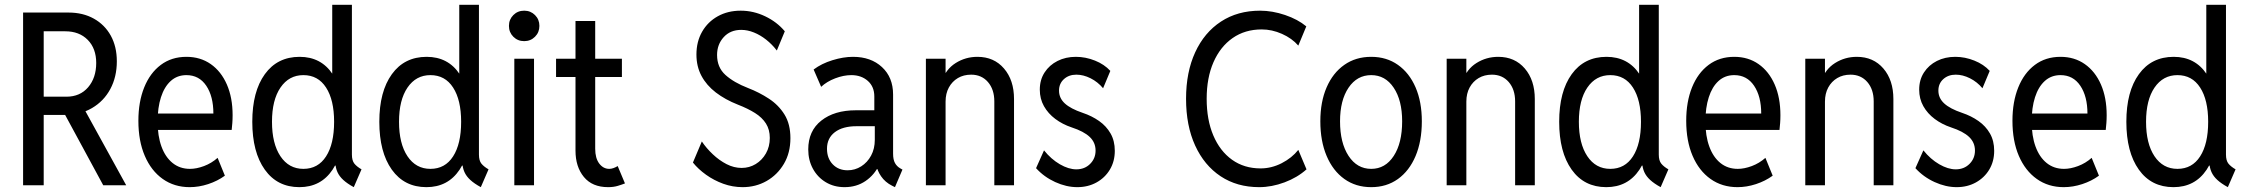

<svg xmlns="http://www.w3.org/2000/svg" viewBox="-20 -772 9372 800"><path d="M133.8 -293V-369.1H256.8Q313.5 -369.1 347.2 -408.4Q380.9 -447.8 380.9 -509.8Q380.9 -569.8 345.7 -605.7Q310.5 -641.6 252 -641.6H133.8V-719.7H265.6Q325.7 -719.7 371.1 -694.3Q416.5 -668.9 441.7 -623.3Q466.8 -577.6 466.8 -516.6Q466.8 -451.7 439.7 -401.1Q412.6 -350.6 363.5 -321.8Q314.5 -293 249 -293ZM76.2 0V-719.7H162.1V0ZM410.2 0 244.1 -306.6 308.6 -358.4 505.9 0Z M770.5 7.8Q706.1 7.8 658 -26.4Q609.9 -60.5 583.3 -122.6Q556.6 -184.6 556.6 -268.6Q556.6 -347.7 580.8 -407.7Q605 -467.8 649.9 -501.5Q694.8 -535.2 756.8 -535.2Q814.9 -535.2 858.2 -504.9Q901.4 -474.6 925.3 -419.9Q949.2 -365.2 949.2 -292Q949.2 -274.4 948 -259Q946.8 -243.7 945.3 -230.5H619.1V-298.8H869.1Q869.1 -370.6 839.4 -414.8Q809.6 -459 756.8 -459Q718.3 -459 691.4 -434.6Q664.6 -410.2 650.6 -366.7Q636.7 -323.2 636.7 -265.6Q636.7 -205.6 652.8 -161.4Q668.9 -117.2 699.2 -92.8Q729.5 -68.4 771.5 -68.4Q798.8 -68.4 830.1 -80.1Q861.3 -91.8 886.7 -114.3L917 -40Q886.2 -17.6 847.4 -4.9Q808.6 7.8 770.5 7.8Z M1454.1 7.8Q1427.2 -6.8 1410.6 -22Q1394 -37.1 1386 -54.9Q1377.9 -72.8 1377 -95.7L1391.6 -82H1353.5L1375 -141.6V-401.4L1354.5 -459H1364.3V-752H1446.3V-127.9Q1446.3 -103 1456.5 -90.3Q1466.8 -77.6 1486.3 -66.4ZM1227.5 7.8Q1135.3 7.8 1083.3 -65.2Q1031.2 -138.2 1031.2 -264.6Q1031.2 -390.6 1083.5 -462.9Q1135.7 -535.2 1228.5 -535.2Q1317.9 -535.2 1366 -462.9Q1414.1 -390.6 1414.1 -264.6Q1414.1 -137.2 1365.5 -64.7Q1316.9 7.8 1227.5 7.8ZM1244.1 -68.4Q1305.2 -68.4 1338.6 -120.4Q1372.1 -172.4 1372.1 -264.6Q1372.1 -355.5 1338.6 -407.2Q1305.2 -459 1244.1 -459Q1184.1 -459 1148.7 -407.2Q1113.3 -355.5 1113.3 -264.6Q1113.3 -173.8 1148.4 -121.1Q1183.6 -68.4 1244.1 -68.4Z M1983.4 7.8Q1956.5 -6.8 1939.9 -22Q1923.3 -37.1 1915.3 -54.9Q1907.2 -72.8 1906.2 -95.7L1920.9 -82H1882.8L1904.3 -141.6V-401.4L1883.8 -459H1893.6V-752H1975.6V-127.9Q1975.6 -103 1985.8 -90.3Q1996.1 -77.6 2015.6 -66.4ZM1756.8 7.8Q1664.6 7.8 1612.5 -65.2Q1560.5 -138.2 1560.5 -264.6Q1560.5 -390.6 1612.8 -462.9Q1665 -535.2 1757.8 -535.2Q1847.2 -535.2 1895.3 -462.9Q1943.4 -390.6 1943.4 -264.6Q1943.4 -137.2 1894.8 -64.7Q1846.2 7.8 1756.8 7.8ZM1773.4 -68.4Q1834.5 -68.4 1867.9 -120.4Q1901.4 -172.4 1901.4 -264.6Q1901.4 -355.5 1867.9 -407.2Q1834.5 -459 1773.4 -459Q1713.4 -459 1678 -407.2Q1642.6 -355.5 1642.6 -264.6Q1642.6 -173.8 1677.7 -121.1Q1712.9 -68.4 1773.4 -68.4Z M2123 0V-527.3H2205.1V0ZM2164.1 -600.6Q2137.2 -600.6 2118.9 -618.9Q2100.6 -637.2 2100.6 -664.1Q2100.6 -690.9 2118.9 -709.2Q2137.2 -727.5 2164.1 -727.5Q2190.9 -727.5 2209.2 -709.2Q2227.5 -690.9 2227.5 -664.1Q2227.5 -637.2 2209.2 -618.9Q2190.9 -600.6 2164.1 -600.6Z M2513.7 7.8Q2447.8 7.8 2412.8 -34.7Q2377.9 -77.1 2377.9 -144.5V-684.6H2460V-152.3Q2460 -112.8 2476.8 -90.6Q2493.7 -68.4 2518.6 -68.4Q2527.3 -68.4 2536.6 -71.8Q2545.9 -75.2 2553.7 -80.1L2584 -7.8Q2571.8 -2.9 2554.2 2.4Q2536.6 7.8 2513.7 7.8ZM2296.9 -451.2V-527.3H2571.3V-451.2Z M3074.2 7.8Q3032.7 7.8 2993.7 -6.3Q2954.6 -20.5 2921.9 -43.9Q2889.2 -67.4 2867.2 -94.7L2904.3 -182.6Q2923.3 -154.3 2950 -129.2Q2976.6 -104 3007.3 -88.1Q3038.1 -72.3 3070.3 -72.3Q3102.1 -72.3 3128.7 -88.4Q3155.3 -104.5 3171.4 -132.8Q3187.5 -161.1 3187.5 -197.3Q3187.5 -231.9 3171.6 -257.1Q3155.8 -282.2 3126 -301Q3096.2 -319.8 3054.7 -335.9Q3001.5 -356.9 2962.6 -386.7Q2923.8 -416.5 2902.8 -455.8Q2881.8 -495.1 2881.8 -544.9Q2881.8 -598.6 2905.5 -639.9Q2929.2 -681.2 2970.9 -704.3Q3012.7 -727.5 3066.4 -727.5Q3119.1 -727.5 3168.2 -704.1Q3217.3 -680.7 3250 -641.6L3216.8 -561.5Q3196.8 -587.4 3172.4 -606.7Q3147.9 -626 3121.3 -636.7Q3094.7 -647.5 3068.4 -647.5Q3022.9 -647.5 2995.4 -617.2Q2967.8 -586.9 2967.8 -543Q2967.8 -491.2 3002.7 -459.7Q3037.6 -428.2 3096.7 -405.3Q3143.6 -387.2 3183.8 -360.8Q3224.1 -334.5 3248.8 -294.7Q3273.4 -254.9 3273.4 -196.3Q3273.4 -135.3 3246.3 -89.4Q3219.2 -43.5 3174.1 -17.8Q3128.9 7.8 3074.2 7.8Z M3499 7.8Q3455.1 7.8 3420.9 -12.7Q3386.7 -33.2 3367.2 -68.8Q3347.7 -104.5 3347.7 -149.4Q3347.7 -226.6 3402.1 -269.5Q3456.5 -312.5 3545.9 -312.5H3638.7V-246.1H3548.8Q3491.2 -246.1 3458.5 -221.2Q3425.8 -196.3 3425.8 -152.3Q3425.8 -112.3 3449.7 -87.4Q3473.6 -62.5 3511.7 -62.5Q3542.5 -62.5 3568.4 -78.9Q3594.2 -95.2 3609.6 -123.8Q3625 -152.3 3625 -189.5V-249L3623 -277.3V-370.1Q3623 -411.1 3595.7 -435.1Q3568.4 -459 3527.3 -459Q3495.1 -459 3460 -445.6Q3424.8 -432.1 3401.4 -410.2L3370.1 -482.4Q3403.3 -507.3 3448.7 -521.2Q3494.1 -535.2 3534.2 -535.2Q3608.9 -535.2 3655 -492.4Q3701.2 -449.7 3701.2 -377.9V-131.8Q3701.2 -106.9 3709 -92.8Q3716.8 -78.6 3731.4 -70.3L3740.2 -65.4L3709 7.8L3697.3 2Q3668 -12.7 3651.1 -37.6Q3634.3 -62.5 3632.8 -83L3647.5 -67.4H3618.2L3643.6 -85.9Q3624 -43.5 3586.4 -17.8Q3548.8 7.8 3499 7.8Z M3837.9 0V-527.3H3919.9V-468.8H3938.5L3905.3 -435.5Q3920.9 -483.4 3961.9 -509.3Q4002.9 -535.2 4052.7 -535.2Q4121.6 -535.2 4163.3 -486.6Q4205.1 -438 4205.1 -359.4V0H4123V-349.6Q4123 -399.4 4096.4 -430.2Q4069.8 -460.9 4026.4 -460.9Q3995.1 -460.9 3971.2 -446.8Q3947.3 -432.6 3933.6 -407.5Q3919.9 -382.3 3919.9 -348.6V0Z M4468.8 7.8Q4423.3 7.8 4376.7 -13.4Q4330.1 -34.7 4296.9 -71.3L4330.1 -145.5Q4359.4 -108.9 4396 -87.6Q4432.6 -66.4 4464.8 -66.4Q4499.5 -66.4 4522.2 -89.1Q4544.9 -111.8 4544.9 -144.5Q4544.9 -178.2 4520.5 -201.4Q4496.1 -224.6 4445.3 -241.2Q4407.2 -253.9 4377.2 -276.4Q4347.2 -298.8 4329.8 -329.6Q4312.5 -360.4 4312.5 -398.4Q4312.5 -439.5 4332.5 -470.2Q4352.5 -501 4386.5 -518.1Q4420.4 -535.2 4462.9 -535.2Q4503.4 -535.2 4542.5 -519.5Q4581.5 -503.9 4606.4 -476.6L4576.2 -404.3Q4554.2 -430.7 4524.2 -445.8Q4494.1 -460.9 4464.8 -460.9Q4433.6 -460.9 4413.1 -442.4Q4392.6 -423.8 4392.6 -394.5Q4392.6 -363.3 4416.7 -341.1Q4440.9 -318.8 4491.2 -301.8Q4529.3 -289.1 4559.6 -267.8Q4589.8 -246.6 4607.4 -215.8Q4625 -185.1 4625 -143.6Q4625 -99.6 4604.5 -65.4Q4584 -31.2 4548.6 -11.7Q4513.2 7.8 4468.8 7.8Z M5226.6 7.8Q5134.3 7.8 5065.9 -37.6Q4997.6 -83 4959.7 -165.8Q4921.9 -248.5 4921.9 -360.4Q4921.9 -471.7 4960 -554.2Q4998 -636.7 5067.4 -682.1Q5136.7 -727.5 5230.5 -727.5Q5281.2 -727.5 5334.5 -709.5Q5387.7 -691.4 5422.9 -662.1L5389.6 -582Q5363.3 -612.3 5321.5 -630.9Q5279.8 -649.4 5237.3 -649.4Q5167.5 -649.4 5116 -613.5Q5064.5 -577.6 5036.1 -512.7Q5007.8 -447.8 5007.8 -360.4Q5007.8 -272.9 5035.4 -207.8Q5063 -142.6 5113.5 -106.4Q5164.1 -70.3 5232.4 -70.3Q5277.8 -70.3 5320.3 -92Q5362.8 -113.8 5389.6 -147.5L5423.8 -66.4Q5385.7 -32.2 5332.3 -12.2Q5278.8 7.8 5226.6 7.8Z M5693.4 7.8Q5628.9 7.8 5581.3 -26.4Q5533.7 -60.5 5507.6 -122.3Q5481.4 -184.1 5481.4 -266.6Q5481.4 -347.7 5507.6 -408Q5533.7 -468.3 5581.3 -501.7Q5628.9 -535.2 5693.4 -535.2Q5757.3 -535.2 5804.7 -501.7Q5852.1 -468.3 5878.2 -408Q5904.3 -347.7 5904.3 -266.6Q5904.3 -183.6 5878.2 -121.8Q5852.1 -60.1 5804.7 -26.1Q5757.3 7.8 5693.4 7.8ZM5693.4 -68.4Q5752 -68.4 5787.1 -122.1Q5822.3 -175.8 5822.3 -266.6Q5822.3 -354 5787.1 -406.5Q5752 -459 5693.4 -459Q5634.3 -459 5598.9 -406.5Q5563.5 -354 5563.5 -266.6Q5563.5 -176.8 5598.9 -122.6Q5634.3 -68.4 5693.4 -68.4Z M6007.8 0V-527.3H6089.8V-468.8H6108.4L6075.2 -435.5Q6090.8 -483.4 6131.8 -509.3Q6172.9 -535.2 6222.7 -535.2Q6291.5 -535.2 6333.3 -486.6Q6375 -438 6375 -359.4V0H6293V-349.6Q6293 -399.4 6266.4 -430.2Q6239.7 -460.9 6196.3 -460.9Q6165 -460.9 6141.1 -446.8Q6117.2 -432.6 6103.5 -407.5Q6089.8 -382.3 6089.8 -348.6V0Z M6899.4 7.8Q6872.6 -6.8 6856 -22Q6839.4 -37.1 6831.3 -54.9Q6823.2 -72.8 6822.3 -95.7L6836.9 -82H6798.8L6820.3 -141.6V-401.4L6799.8 -459H6809.6V-752H6891.6V-127.9Q6891.6 -103 6901.9 -90.3Q6912.1 -77.6 6931.6 -66.4ZM6672.9 7.8Q6580.6 7.8 6528.6 -65.2Q6476.6 -138.2 6476.6 -264.6Q6476.6 -390.6 6528.8 -462.9Q6581.1 -535.2 6673.8 -535.2Q6763.2 -535.2 6811.3 -462.9Q6859.4 -390.6 6859.4 -264.6Q6859.4 -137.2 6810.8 -64.7Q6762.2 7.8 6672.9 7.8ZM6689.5 -68.4Q6750.5 -68.4 6783.9 -120.4Q6817.4 -172.4 6817.4 -264.6Q6817.4 -355.5 6783.9 -407.2Q6750.5 -459 6689.5 -459Q6629.4 -459 6594 -407.2Q6558.6 -355.5 6558.6 -264.6Q6558.6 -173.8 6593.8 -121.1Q6628.9 -68.4 6689.5 -68.4Z M7219.7 7.8Q7155.3 7.8 7107.2 -26.4Q7059.1 -60.5 7032.5 -122.6Q7005.9 -184.6 7005.9 -268.6Q7005.9 -347.7 7030 -407.7Q7054.2 -467.8 7099.1 -501.5Q7144 -535.2 7206.1 -535.2Q7264.2 -535.2 7307.4 -504.9Q7350.6 -474.6 7374.5 -419.9Q7398.4 -365.2 7398.4 -292Q7398.4 -274.4 7397.2 -259Q7396 -243.7 7394.5 -230.5H7068.4V-298.8H7318.4Q7318.4 -370.6 7288.6 -414.8Q7258.8 -459 7206.1 -459Q7167.5 -459 7140.6 -434.6Q7113.8 -410.2 7099.9 -366.7Q7085.9 -323.2 7085.9 -265.6Q7085.9 -205.6 7102.1 -161.4Q7118.2 -117.2 7148.4 -92.8Q7178.7 -68.4 7220.7 -68.4Q7248 -68.4 7279.3 -80.1Q7310.5 -91.8 7335.9 -114.3L7366.2 -40Q7335.4 -17.6 7296.6 -4.9Q7257.8 7.8 7219.7 7.8Z M7502 0V-527.3H7584V-468.8H7602.5L7569.3 -435.5Q7585 -483.4 7626 -509.3Q7667 -535.2 7716.8 -535.2Q7785.6 -535.2 7827.4 -486.6Q7869.1 -438 7869.1 -359.4V0H7787.1V-349.6Q7787.1 -399.4 7760.5 -430.2Q7733.9 -460.9 7690.4 -460.9Q7659.2 -460.9 7635.3 -446.8Q7611.3 -432.6 7597.7 -407.5Q7584 -382.3 7584 -348.6V0Z M8132.8 7.8Q8087.4 7.8 8040.8 -13.4Q7994.1 -34.7 7960.9 -71.3L7994.1 -145.5Q8023.4 -108.9 8060.1 -87.6Q8096.7 -66.4 8128.9 -66.4Q8163.6 -66.4 8186.3 -89.1Q8209 -111.8 8209 -144.5Q8209 -178.2 8184.6 -201.4Q8160.2 -224.6 8109.4 -241.2Q8071.3 -253.9 8041.3 -276.4Q8011.2 -298.8 7993.9 -329.6Q7976.6 -360.4 7976.6 -398.4Q7976.6 -439.5 7996.6 -470.2Q8016.6 -501 8050.5 -518.1Q8084.5 -535.2 8127 -535.2Q8167.5 -535.2 8206.5 -519.5Q8245.6 -503.9 8270.5 -476.6L8240.2 -404.3Q8218.3 -430.7 8188.2 -445.8Q8158.2 -460.9 8128.9 -460.9Q8097.7 -460.9 8077.1 -442.4Q8056.6 -423.8 8056.6 -394.5Q8056.6 -363.3 8080.8 -341.1Q8105 -318.8 8155.3 -301.8Q8193.4 -289.1 8223.6 -267.8Q8253.9 -246.6 8271.5 -215.8Q8289.1 -185.1 8289.1 -143.6Q8289.1 -99.6 8268.6 -65.4Q8248 -31.2 8212.6 -11.7Q8177.2 7.8 8132.8 7.8Z M8579.1 7.8Q8514.6 7.8 8466.6 -26.4Q8418.5 -60.5 8391.8 -122.6Q8365.2 -184.6 8365.2 -268.6Q8365.2 -347.7 8389.4 -407.7Q8413.6 -467.8 8458.5 -501.5Q8503.4 -535.2 8565.4 -535.2Q8623.5 -535.2 8666.7 -504.9Q8710 -474.6 8733.9 -419.9Q8757.8 -365.2 8757.8 -292Q8757.8 -274.4 8756.6 -259Q8755.4 -243.7 8753.9 -230.5H8427.7V-298.8H8677.7Q8677.7 -370.6 8647.9 -414.8Q8618.2 -459 8565.4 -459Q8526.9 -459 8500 -434.6Q8473.1 -410.2 8459.2 -366.7Q8445.3 -323.2 8445.3 -265.6Q8445.3 -205.6 8461.4 -161.4Q8477.5 -117.2 8507.8 -92.8Q8538.1 -68.4 8580.1 -68.4Q8607.4 -68.4 8638.7 -80.1Q8669.9 -91.8 8695.3 -114.3L8725.6 -40Q8694.8 -17.6 8656 -4.9Q8617.2 7.8 8579.1 7.8Z M9262.7 7.8Q9235.8 -6.8 9219.2 -22Q9202.6 -37.1 9194.6 -54.9Q9186.5 -72.8 9185.5 -95.7L9200.2 -82H9162.1L9183.6 -141.6V-401.4L9163.1 -459H9172.9V-752H9254.9V-127.9Q9254.9 -103 9265.1 -90.3Q9275.4 -77.6 9294.9 -66.4ZM9036.1 7.8Q8943.8 7.8 8891.8 -65.2Q8839.8 -138.2 8839.8 -264.6Q8839.8 -390.6 8892.1 -462.9Q8944.3 -535.2 9037.1 -535.2Q9126.5 -535.2 9174.6 -462.9Q9222.7 -390.6 9222.7 -264.6Q9222.7 -137.2 9174.1 -64.7Q9125.5 7.8 9036.1 7.8ZM9052.7 -68.4Q9113.8 -68.4 9147.2 -120.4Q9180.7 -172.4 9180.7 -264.6Q9180.7 -355.5 9147.2 -407.2Q9113.8 -459 9052.7 -459Q8992.7 -459 8957.3 -407.2Q8921.9 -355.5 8921.9 -264.6Q8921.9 -173.8 8957 -121.1Q8992.2 -68.4 9052.7 -68.4Z"/></svg>

Font: Reddit Sans Condensed
Style: Regular
Weight: 400
Designer: Stephen Hutchings
Foundry: Reddit
Version: Version 1.014